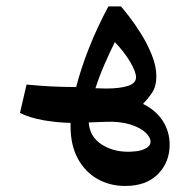

<svg xmlns="http://www.w3.org/2000/svg" viewBox="-20 -393 602 614"><path d="M380.4 201.7Q331.1 201.7 291.5 179.2Q252 156.7 228.8 114Q205.6 71.3 205.6 9.8Q205.6 4.9 205.6 0Q162.1 -1 118.9 -8.5Q75.7 -16.1 43.9 -31.7L64.9 -122.6Q104.5 -118.7 142.8 -116.7Q181.2 -114.7 223.6 -114.7Q238.8 -174.3 265.1 -240.7Q291.5 -307.1 326.7 -372.6H366.7Q373.5 -365.2 391.6 -342Q409.7 -318.8 430.2 -286.4Q450.7 -253.9 465.3 -217.8Q480 -181.6 480 -148.9Q480 -116.2 465.8 -95.7Q451.7 -75.2 438.5 -62.5V-60.1Q479 -40 500.7 -6.1Q522.5 27.8 522.5 69.8Q522.5 126 485.1 163.8Q447.8 201.7 380.4 201.7ZM415 -146Q415 -163.1 396.2 -195.1Q377.4 -227.1 347.2 -258.3Q330.6 -225.1 314 -186.8Q297.4 -148.4 285.2 -110.8Q303.2 -109.9 318.8 -109.9Q362.8 -109.9 388.9 -118.2Q415 -126.5 415 -146ZM390.1 92.3Q398.4 92.3 414.1 90.8Q429.7 89.4 441.9 83.5Q461.4 75.2 461.4 59.6Q461.4 46.9 446.8 32.2Q429.2 15.1 396 4.9Q362.8 -5.4 317.4 -3.4L263.7 -1.5Q267.1 43.9 303.7 68.1Q340.3 92.3 390.1 92.3Z"/></svg>

Font: Markazi Text
Style: Bold
Weight: 700
Designer: Borna Izadpanah (Arabic designer), Fiona Ross (Arabic design director) and Florian Runge (Latin designer)
Foundry: Borna Izadpanah and Florian Runge
Version: Version 1.001; ttfautohint (v1.8.3)